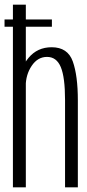

<svg xmlns="http://www.w3.org/2000/svg" viewBox="-22 -805 373 825"><path d="M-2.5 -690H201V-721.5H-2.5ZM33.5 0H89V-785H33.5ZM257.5 0H312.5V-373.5Q312.5 -480 290.8 -541Q269 -602 200 -602Q138.5 -602 100.5 -556.2Q62.5 -510.5 62.5 -453.5L88.5 -433.5Q88.5 -484 114.2 -522.2Q140 -560.5 180 -560.5Q221 -560.5 239.2 -516.8Q257.5 -473 257.5 -375Z"/></svg>

Font: Anybody Condensed Light
Style: Regular
Weight: 300
Width: 3
Designer: Tyler Finck
Foundry: Etcetera Type Company
Version: Version 1.113;gftools[0.9.25]